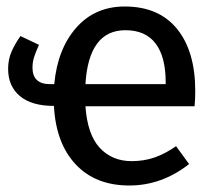

<svg xmlns="http://www.w3.org/2000/svg" viewBox="-20 -559 672 591"><path d="M579 -232H243Q249 -145 287 -104Q325 -63 385 -63Q423 -63 455 -74Q487 -85 522 -109L562 -54Q478 12 378 12Q274 12 213 -53Q152 -118 146 -233Q77 -233 41 -263.5Q5 -294 5 -347Q5 -376 15.5 -400Q26 -424 43 -448L100 -421Q90 -399 85 -383.5Q80 -368 80 -351Q80 -300 134 -300H147Q157 -408 214.5 -473.5Q272 -539 364 -539Q469 -539 525 -470Q581 -401 581 -279Q581 -256 579 -232ZM490 -306Q490 -384 459 -425Q428 -466 366 -466Q253 -466 243 -300H490Z"/></svg>

Font: Fira GO
Style: Regular
Weight: 400
Designer: Carrois Corporate
Foundry: Carrois Corporate GbR
Version: Version 0.300